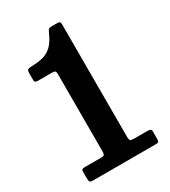

<svg xmlns="http://www.w3.org/2000/svg" viewBox="-191 -880 866 976"><g transform="rotate(-30 242.0 -392.0)"><path d="M40 -26V-61.5Q40 -75 45 -77.5Q50 -80 63.5 -80H153.5Q169 -80 173.2 -84.5Q177.5 -89 177.5 -104V-555.5Q177.5 -569.5 173.8 -574.2Q170 -579 156.5 -579H75.5Q64 -579 58.8 -581.8Q53.5 -584.5 53.5 -597V-634.5Q53.5 -651.5 60.5 -655Q67.5 -658.5 83.5 -659Q117 -659.5 145.8 -666Q174.5 -672.5 198.8 -694.2Q223 -716 243 -762Q247.5 -772 251.5 -778Q255.5 -784 272 -784H300.5Q313 -784 317.8 -781Q322.5 -778 322.5 -766V-107Q322.5 -88 327.8 -84Q333 -80 352.5 -80H426Q437 -80 443.5 -77.2Q450 -74.5 450 -62.5V-25Q450 -9.5 447 -4.8Q444 0 429 0H65Q48.5 0 44.2 -4.2Q40 -8.5 40 -26Z"/></g></svg>

Font: Besley* Narrow
Style: Bold
Weight: 700
Width: 4
Designer: Owen Earl
Foundry: indestructible type*
Version: Version 3.000; ttfautohint (v1.8.3)